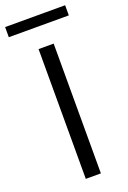

<svg xmlns="http://www.w3.org/2000/svg" viewBox="-196 -907 643 961"><g transform="rotate(-20 126.0 -426.0)"><path d="M85.3 0H165.7V-691.2H85.3ZM-34.3 -798H285.3V-852H-34.3Z"/></g></svg>

Font: LL Pando Sans
Style: Regular
Weight: 400
Designer: Joshua Smith
Foundry: Joshua Smith
Version: Version 1.000;Glyphs 3.2.1 (3258)